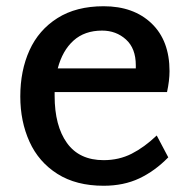

<svg xmlns="http://www.w3.org/2000/svg" viewBox="-20 -579 611 615"><path d="M482 -145 519 -75Q476 -31 426 -7.5Q376 16 312 16Q224 16 164 -22Q104 -60 74.5 -125Q45 -190 45 -270Q45 -353 74.5 -418Q104 -483 164 -521Q224 -559 312 -559Q408 -559 465.5 -504Q523 -449 523 -351Q523 -321 515 -284H155V-272Q155 -176 194.5 -121Q234 -66 312 -66Q361 -66 401.5 -86.5Q442 -107 482 -145ZM165 -360H415V-370Q415 -424 383.5 -452.5Q352 -481 307 -481Q251 -481 215.5 -449Q180 -417 165 -360Z"/></svg>

Font: Martel Sans SemiBold
Style: Regular
Weight: 600
Designer: Dan Reynolds and Mathieu Réguer
Foundry: Dan Reynolds and Mathieu Réguer
Version: Version 1.002; ttfautohint (v1.1) -l 5 -r 5 -G 72 -x 0 -D la